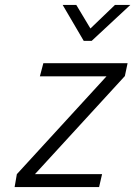

<svg xmlns="http://www.w3.org/2000/svg" viewBox="-20 -755 546 775"><path d="M350 -590H318L233 -735H288L345 -640L444 -735H506ZM141 -447 155 -500H495L484 -448L121 -52H392L380 0H39L48 -52L410 -447Z"/></svg>

Font: Titillium Web Light
Style: Italic
Weight: 300
Italic angle: -13°
Version: Version 1.002;PS 57.000;hotconv 1.0.70;makeotf.lib2.5.55311